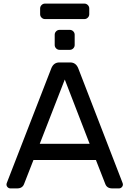

<svg xmlns="http://www.w3.org/2000/svg" viewBox="-20 -1047 720 1067"><path d="M203 -968V-1000Q203 -1011 211 -1019Q219 -1027 230 -1027H449Q460 -1027 468 -1019Q476 -1011 476 -1000V-968Q476 -957 468 -949Q460 -941 449 -941H230Q219 -941 211 -949Q203 -957 203 -968ZM368 -770H311Q300 -770 292 -778Q284 -786 284 -797V-854Q284 -865 292 -873Q300 -881 311 -881H368Q379 -881 387 -873Q395 -865 395 -854V-797Q395 -786 387 -778Q379 -770 368 -770ZM166 -158 114 -25Q105 0 75 0H38Q29 0 22.5 -6.5Q16 -13 16 -22Q16 -27 20 -36L265 -667Q278 -700 310 -700H370Q402 -700 415 -667L659 -36Q663 -27 663 -22Q663 -13 656.5 -6.5Q650 0 641 0H604Q574 0 565 -25L513 -158ZM478 -248 340 -605 201 -248Z"/></svg>

Font: Contemporary
Style: Regular
Weight: 400
Designer: Victor Tran
Foundry: Victor Tran
Version: Version 1.100